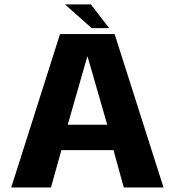

<svg xmlns="http://www.w3.org/2000/svg" viewBox="-20 -826 770 846"><path d="M29.5 0H204.5L250.5 -164.5H480L525.5 0H700.5L485 -676H244.5ZM278.5 -276.5 364.5 -576.5H366L452.5 -276.5ZM384 -702H461L380.5 -806.5H266.5Z"/></svg>

Font: Anybody Thin
Style: Bold
Weight: 700
Version: Version 1.113;gftools[0.9.25]